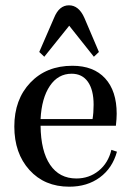

<svg xmlns="http://www.w3.org/2000/svg" viewBox="-20 -692 504 724"><path d="M147 -478 128 -496 184 -625Q203 -672 240 -672Q277 -672 298 -625L353 -496L334 -478L241 -595ZM241 12Q148 12 91 -51Q34 -114 34 -215Q34 -317 94.5 -380.5Q155 -444 253 -444Q333 -444 376.5 -396.5Q420 -349 420 -263Q420 -245 417 -218H133Q134 -122 169 -70.5Q204 -19 268 -19Q316 -19 352 -48Q388 -77 400 -127L421 -120Q404 -58 356.5 -23Q309 12 241 12ZM250 -414Q199 -414 168 -368Q137 -322 133 -243H329Q333 -267 333 -297Q333 -353 311.5 -383.5Q290 -414 250 -414Z"/></svg>

Font: Arapey
Style: Regular
Weight: 400
Designer: Eduardo Rodriguez Tunni
Foundry: Eduardo Rodriguez Tunni
Version: Version 4.000